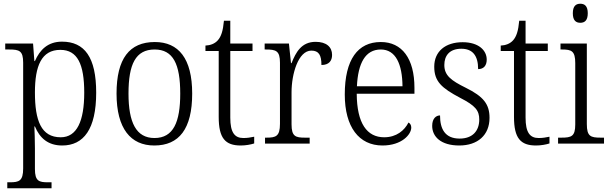

<svg xmlns="http://www.w3.org/2000/svg" viewBox="-20 -769 3264 1028"><path d="M19 239H256V207H237C189 207 167 201 167 136V25C167 -22 165 -64 164 -92H167C193 -29 238 10 313 10C428 10 495 -78 495 -273C495 -462 433 -546 312 -546C236 -546 193 -502 167 -442H164L157 -536H8V-504H29C84 -504 104 -497 104 -433V133C104 200 82 207 33 207H19ZM305 -34C200 -34 167 -124 167 -274C167 -416 202 -502 303 -502C395 -502 431 -425 431 -273C431 -121 392 -34 305 -34Z M806 10C939 10 1009 -79 1009 -268C1009 -456 936 -544 809 -544C673 -544 604 -455 604 -268C604 -80 680 10 806 10ZM807 -30C709 -30 668 -113 668 -268C668 -425 706 -504 808 -504C907 -504 945 -426 945 -268C945 -116 909 -30 807 -30Z M1269 10C1295 10 1323 5 1341 -1V-37C1321 -33 1305 -30 1283 -30C1236 -30 1213 -60 1213 -139V-496H1332V-536H1213V-658H1179C1174 -603 1164 -573 1146 -553C1130 -535 1106 -526 1080 -525V-496H1151V-143C1151 -29 1186 10 1269 10Z M1399 0H1638V-32H1613C1563 -32 1541 -38 1541 -103V-275C1541 -373 1577 -498 1647 -498C1687 -498 1701 -474 1701 -421C1742 -421 1758 -444 1758 -475C1758 -517 1728 -545 1670 -545C1594 -545 1564 -489 1541 -431H1538L1527 -536H1397V-504H1404C1458 -504 1479 -497 1479 -433V-106C1479 -39 1457 -32 1407 -32H1399Z M2028 10C2131 10 2182 -49 2182 -86C2182 -100 2175 -109 2167 -113C2146 -71 2103 -34 2037 -34C1945 -34 1891 -108 1890 -267H2199V-299C2199 -456 2132 -544 2019 -544C1896 -544 1826 -451 1826 -263C1826 -89 1902 10 2028 10ZM2135 -307H1891C1897 -431 1936 -504 2019 -504C2099 -504 2134 -425 2135 -307Z M2439 10C2537 10 2601 -45 2601 -138C2601 -211 2569 -252 2474 -299C2395 -338 2359 -365 2359 -421C2359 -471 2387 -508 2450 -508C2509 -508 2540 -473 2540 -399C2570 -399 2586 -418 2586 -450C2586 -499 2543 -543 2457 -543C2365 -543 2305 -494 2305 -412C2305 -333 2344 -298 2444 -245C2526 -203 2546 -177 2546 -129C2546 -68 2510 -27 2441 -27C2363 -27 2336 -78 2336 -151C2316 -151 2294 -136 2294 -95C2294 -37 2341 10 2439 10Z M2850 10C2876 10 2904 5 2922 -1V-37C2902 -33 2886 -30 2864 -30C2817 -30 2794 -60 2794 -139V-496H2913V-536H2794V-658H2760C2755 -603 2745 -573 2727 -553C2711 -535 2687 -526 2661 -525V-496H2732V-143C2732 -29 2767 10 2850 10Z M3087 -647C3110 -647 3127 -659 3127 -698C3127 -737 3110 -749 3087 -749C3064 -749 3047 -737 3047 -698C3047 -659 3064 -647 3087 -647ZM2968 0H3214V-32H3196C3142 -32 3122 -39 3122 -105V-536H2981V-504H2990C3040 -504 3060 -496 3060 -431V-103C3060 -39 3040 -32 2986 -32H2968Z"/></svg>

Font: Noto Serif Bengali SemiCondensed Light
Style: Regular
Weight: 300
Width: 4
Designer: Juan Bruce, Universal Thirst, Indian Type Foundry and the Monotype Design Team.
Foundry: Monotype Imaging Inc.
Version: Version 2.003